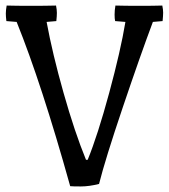

<svg xmlns="http://www.w3.org/2000/svg" viewBox="-20 -663 609 692"><path d="M3 -587Q1 -603 1 -614.5Q1 -626 4 -643Q39 -642 91.5 -642Q144 -642 182 -643Q185 -628 185 -616.5Q185 -605 183 -587L148 -584Q169 -470 209 -328.5Q249 -187 290 -87H296Q332 -175 373.5 -328Q415 -481 432 -584L395 -587Q393 -595 393 -610.5Q393 -626 396 -643Q432 -642 483 -642Q534 -642 565 -643Q568 -628 568 -617.5Q568 -607 566 -587L531 -584Q486 -464 422.5 -276Q359 -88 337 0Q301 9 271.5 9Q242 9 233 8Q130 -361 40 -584Z"/></svg>

Font: Port Lligat Slab
Style: Regular
Weight: 400
Designer: Dario Muhafara, Eduardo Rodriguez Tunni
Foundry: Tipo
Version: Version 1.002